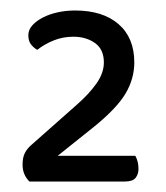

<svg xmlns="http://www.w3.org/2000/svg" viewBox="-20 -717 316 366"><path d="M123 -697Q176 -697 206 -671Q236 -645 236 -598Q236 -567 219.5 -539Q203 -511 160 -476L90 -420H238Q244 -409 244 -395Q244 -385 238.5 -378Q233 -371 218 -371H36Q23 -384 23 -403Q23 -417 27.5 -425.5Q32 -434 39 -440L126 -517Q150 -538 164 -558Q178 -578 178 -598Q178 -623 161 -635Q144 -647 120 -647Q100 -647 82.5 -640Q65 -633 51 -622Q44 -626 39 -632.5Q34 -639 34 -650Q34 -660 41.5 -668.5Q49 -677 61.5 -683.5Q74 -690 90 -693.5Q106 -697 123 -697Z"/></svg>

Font: Baloo Chettan 2
Style: Regular
Weight: 400
Designer: Maithili Shingre, Unnati Kotecha and Ek Type
Foundry: Ek Type
Version: Version 1.640;hotconv 1.0.111;makeotfexe 2.5.65597; ttfautoh